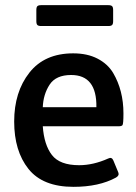

<svg xmlns="http://www.w3.org/2000/svg" viewBox="-20 -713 529 745"><path d="M265 12Q146 12 90.5 -57.5Q35 -127 35 -241.5Q35 -356 94 -431Q153 -506 264 -506Q319 -506 358.5 -485.5Q398 -465 419 -430Q459 -362 459 -273Q459 -231 455 -227Q451 -223 440 -223H146Q151 -151 181.5 -111.5Q212 -72 287 -72Q342 -72 400 -98Q414 -105 420 -90L439 -44Q444 -32 430 -24Q364 12 265 12ZM146 -297H354Q356 -422 256 -422Q197 -422 172.5 -384.5Q148 -347 146 -297ZM400 -612H140Q129 -612 125 -616Q121 -620 121 -631V-674Q121 -685 125 -689Q129 -693 140 -693H400Q411 -693 415 -689Q419 -685 419 -674V-631Q419 -620 415 -616Q411 -612 400 -612Z"/></svg>

Font: Crete Round
Style: Regular
Weight: 400
Designer: Veronika Burian
Foundry: TypeTogether
Version: Version 1.001